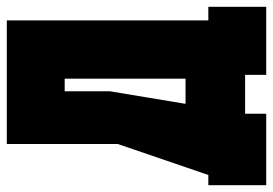

<svg xmlns="http://www.w3.org/2000/svg" viewBox="-139 -601 802 564"><g transform="rotate(-90 262.0 -319.0)"><path d="M313 -530ZM121 -374 30 -108H0V62H210V0H324V62H524V-108H484V-700H121ZM276 -398V-530H313V-175H239Z"/></g></svg>

Font: Queering Heavy
Style: Bold
Weight: 900
Designer: Adam Naccarato
Foundry: adamnac
Version: Version 2.000;hotconv 1.0.109;makeotfexe 2.5.65596